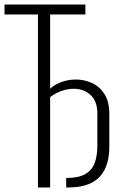

<svg xmlns="http://www.w3.org/2000/svg" viewBox="-46 -830 550 850"><path d="M122 0V-766H-26V-810H332V-766H176V-437Q194 -455 225 -466.5Q256 -478 290 -478Q326 -478 360 -463Q394 -448 416 -414.5Q438 -381 438 -325V-184Q438 -120 417.5 -79.5Q397 -39 357 -19.5Q317 0 256 0H247V-42Q300 -42 330 -58.5Q360 -75 372.5 -107Q385 -139 385 -185V-327Q385 -382 355 -409.5Q325 -437 281 -437Q254 -437 226.5 -427.5Q199 -418 176 -400V0Z"/></svg>

Font: Oswald ExtraLight
Style: Regular
Weight: 250
Designer: Vernon Adams
Foundry: Vernon Adams
Version: Version 4.100; ttfautohint (v1.8.1.43-b0c9)